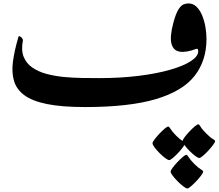

<svg xmlns="http://www.w3.org/2000/svg" viewBox="-20 -609 1254 1101"><path d="M1041 212.4Q1041 218.8 1029.5 234.4Q1018.1 250 1002 267.3Q985.8 284.7 971.2 296.9Q956.5 309.1 950.7 309.1Q942.9 309.1 927.2 297.4Q911.6 285.6 894.8 268.8Q877.9 252 866.2 236.1Q854.5 220.2 854.5 212.4Q854.5 206.1 866 190.7Q877.4 175.3 893.6 158.2Q909.7 141.1 924.1 128.9Q938.5 116.7 944.8 116.7Q950.2 116.7 958 130.4Q965.8 144 989.7 168.5Q1013.7 191.9 1027.3 199.7Q1041 207.5 1041 212.4ZM1213.4 200.2Q1213.4 206.5 1201.9 222.2Q1190.4 237.8 1174.3 255.1Q1158.2 272.5 1143.6 284.7Q1128.9 296.9 1123 296.9Q1115.2 296.9 1099.6 285.2Q1084 273.4 1067.1 256.6Q1050.3 239.7 1038.6 223.9Q1026.9 208 1026.9 200.2Q1026.9 193.4 1038.3 178Q1049.8 162.6 1065.9 145.5Q1082 128.4 1096.4 116.2Q1110.8 104 1117.2 104Q1122.6 104 1130.4 117.9Q1138.2 131.8 1162.1 155.8Q1186 179.7 1199.7 187.3Q1213.4 194.8 1213.4 200.2ZM1145 375Q1145 381.3 1133.5 397Q1122.1 412.6 1106 429.7Q1089.8 446.8 1075.2 459.2Q1060.5 471.7 1054.7 471.7Q1046.9 471.7 1031.2 459.7Q1015.6 447.8 998.8 430.9Q981.9 414.1 970.2 398.4Q958.5 382.8 958.5 375Q958.5 368.2 970 352.8Q981.4 337.4 997.6 320.3Q1013.7 303.2 1028.1 291Q1042.5 278.8 1048.8 278.8Q1054.2 278.8 1062 292.5Q1069.8 306.2 1093.8 330.6Q1117.7 354 1131.3 361.8Q1145 369.6 1145 375ZM1116.7 -315.4Q1116.7 -322.3 1114 -326.7Q1111.3 -331.1 1105 -328.6Q1048.3 -307.1 1011.2 -312.7Q974.1 -318.4 963.4 -357.9Q952.6 -397.5 974.1 -478.5Q988.3 -531.2 1003.2 -554.7Q1018.1 -578.1 1032.5 -583.7Q1046.9 -589.4 1060.1 -589.4Q1087.4 -589.4 1106.9 -570.3Q1126.5 -551.3 1139.2 -520.5Q1151.9 -489.7 1158 -454.1Q1164.1 -418.5 1164.1 -385.3Q1164.1 -260.3 1095.2 -173.1Q1026.4 -85.9 873.3 -40.5Q720.2 4.9 467.3 4.9Q335 4.9 250.2 -12.2Q165.5 -29.3 120.1 -62.7Q74.7 -96.2 60.3 -145Q45.9 -193.8 54.4 -257.3Q63 -320.8 85.9 -397.9Q87.9 -403.8 94.5 -400.4Q101.1 -397 106.7 -389.9Q112.3 -382.8 111.3 -377Q100.6 -321.3 115.7 -283.4Q130.9 -245.6 165 -221.9Q199.2 -198.2 245.8 -185.5Q292.5 -172.9 345.5 -167.7Q398.4 -162.6 451.2 -161.9Q503.9 -161.1 549.3 -161.1Q671.9 -161.1 775.6 -174.1Q879.4 -187 955.8 -209Q1032.2 -231 1074.5 -258.5Q1116.7 -286.1 1116.7 -315.4Z"/></svg>

Font: Awami Nastaliq
Style: Regular
Weight: 400
Designer: Peter Martin, SIL International
Foundry: SIL International
Version: Version 3.100